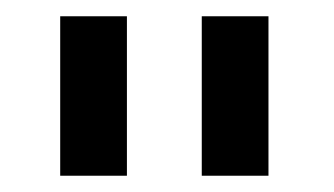

<svg xmlns="http://www.w3.org/2000/svg" viewBox="-20 -747 411 236"><path d="M54 -531V-727H136V-531ZM228 -531V-727H310V-531Z"/></svg>

Font: Expletus Sans
Style: Regular
Weight: 400
Designer: Jasper de Waard
Foundry: Designtown
Version: Version 7.500